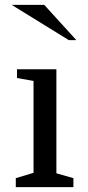

<svg xmlns="http://www.w3.org/2000/svg" viewBox="-20 -770 362 790"><path d="M50 -485H212V-57L282 -37V0H45V-37L118 -59V-437L50 -449ZM294 -605H263L28 -750H162Z"/></svg>

Font: Ledger
Style: Regular
Weight: 400
Designer: Denis Masharov
Foundry: Denis Masharov
Version: 1.001